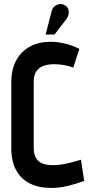

<svg xmlns="http://www.w3.org/2000/svg" viewBox="-20 -919 467 951"><path d="M308 -823Q317 -835 319.5 -848.5Q322 -862 318 -874Q314 -886 301 -893Q288 -901 274 -898.5Q260 -896 249.5 -887Q239 -878 236 -864L206 -748H250ZM343 -584 373 -677Q337 -695 301 -703.5Q265 -712 229 -712Q174 -712 130.5 -689.5Q87 -667 61.5 -622Q36 -577 36 -511V-184Q36 -121 59.5 -77Q83 -33 127.5 -10.5Q172 12 234 12Q272 12 313 2.5Q354 -7 397 -23L381 -128Q376 -127 353.5 -120Q331 -113 301 -107Q271 -101 240 -101Q210 -101 189.5 -109.5Q169 -118 158 -136.5Q147 -155 147 -186V-514Q147 -545 159 -564Q171 -583 193.5 -592Q216 -601 249 -601Q272 -601 298 -596.5Q324 -592 343 -584Z"/></svg>

Font: Advent Pro
Style: Regular
Weight: 400
Designer: VivaRado, Andreas Kalpakidis
Foundry: VivaRado, Andreas Kalpakidis
Version: Version 3.000